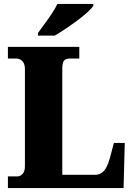

<svg xmlns="http://www.w3.org/2000/svg" viewBox="-20 -951 676 971"><path d="M20 0V-59H70Q82 -59 94 -71.5Q106 -84 106 -109V-602Q106 -629 93 -642Q80 -655 62 -655H20V-714H381V-655H335Q310 -655 302.5 -642.5Q295 -630 295 -604V-67H462Q487 -67 505 -86Q523 -105 536 -153L556 -228H611L605 0ZM172 -784Q186 -804 205 -829.5Q224 -855 242 -882Q260 -909 270 -931H452V-921Q443 -908 421 -888Q399 -868 370 -846.5Q341 -825 311 -805Q281 -785 257 -771H172Z"/></svg>

Font: Noto Serif Myanmar SemiCondensed Black
Style: Regular
Weight: 900
Width: 4
Designer: Ben Mitchell and the Monotype Design Team
Foundry: Monotype Imaging Inc.
Version: Version 2.106; ttfautohint (v1.8.4.7-5d5b)